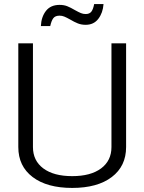

<svg xmlns="http://www.w3.org/2000/svg" viewBox="-20 -913 710 944"><path d="M70 -190V-700H142V-190Q142 -123 193 -85Q244 -47 335 -47Q426 -47 477 -85Q528 -123 528 -190V-700H600V-190Q600 -96 529.5 -42.5Q459 11 335 11Q211 11 140.5 -42.5Q70 -96 70 -190ZM273 -889Q294 -889 310.5 -882.5Q327 -876 349 -863Q367 -853 378 -848.5Q389 -844 401 -844Q420 -844 429 -855.5Q438 -867 443 -893H489Q486 -850 463.5 -820.5Q441 -791 401 -791Q380 -791 362.5 -798Q345 -805 325 -817Q307 -827 296 -831.5Q285 -836 273 -836Q252 -836 242.5 -824Q233 -812 227 -785H181Q183 -830 206 -859.5Q229 -889 273 -889Z"/></svg>

Font: KoHo
Style: Regular
Weight: 400
Version: Version 1.000; ttfautohint (v1.6)